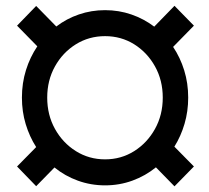

<svg xmlns="http://www.w3.org/2000/svg" viewBox="-20 -638 732 671"><path d="M56.6 -296.9Q56.6 -347.7 70.8 -393.1Q85 -438.5 110.4 -476.1L39.6 -548.3L106.4 -617.2L176.8 -545.4Q212.4 -572.8 255.9 -587.6Q299.3 -602.5 347.2 -602.5Q395.5 -602.5 439.2 -587.4Q482.9 -572.3 519 -544.9L589.8 -617.7L657.7 -548.3L585 -474.1Q609.9 -437 623.8 -392.1Q637.7 -347.2 637.7 -296.9Q637.7 -249 625 -205.6Q612.3 -162.1 589.4 -125.5L657.7 -56.2L589.8 13.2L524.9 -53.2Q488.3 -23.4 442.9 -6.8Q397.5 9.8 347.2 9.8Q297.4 9.8 252.2 -6.6Q207 -22.9 170.4 -52.7L106.4 12.7L39.6 -56.2L106.4 -124Q83 -160.6 69.8 -204.3Q56.6 -248 56.6 -296.9ZM145 -296.9Q145 -236.3 172.1 -187.5Q199.2 -138.7 245.1 -109.9Q291 -81.1 347.2 -81.1Q403.3 -81.1 449 -109.9Q494.6 -138.7 521.7 -187.5Q548.8 -236.3 548.8 -296.9Q548.8 -357.4 521.7 -406Q494.6 -454.6 449 -483.2Q403.3 -511.7 347.2 -511.7Q291 -511.7 245.1 -483.2Q199.2 -454.6 172.1 -406Q145 -357.4 145 -296.9Z"/></svg>

Font: Vazirmatn RD UI FD
Style: Bold
Weight: 700
Designer: Saber Rastikerdar
Foundry: Saber Rastikerdar
Version: Version 33.003